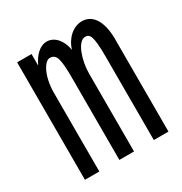

<svg xmlns="http://www.w3.org/2000/svg" viewBox="-119 -558 613 647"><g transform="rotate(-30 187.5 -234.0)"><path d="M29 0H85V-305C85 -373 112 -415 131 -415C157 -415 163 -394 163 -318V0H220V-302C220 -354 241 -417 270 -417C288 -417 297 -407 297 -324V0H354V-351C356 -421 333 -468 287 -468C253 -468 222 -441 210 -401C204 -440 180 -468 150 -468C123 -468 100 -445 85 -412V-457H29Z"/></g></svg>

Font: Inconsolata Condensed
Style: Regular
Weight: 400
Width: 3
Monospace: yes
Designer: Raph Levien, Cyreal, Brenton Simpson
Foundry: Raph Levien, Cyreal, Google
Version: Version 3.100